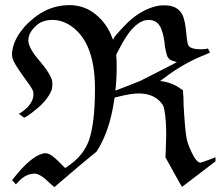

<svg xmlns="http://www.w3.org/2000/svg" viewBox="-20 -706 868 752"><path d="M824 -90V-74Q823 -73 758.5 -24Q694 25 693 26Q692 26 660 -32L628 -90L629 -111Q631 -159 631 -177Q631 -238 624 -274Q622 -290 614 -300Q584 -340 523 -340Q494 -340 446 -328Q436 -325 431 -325Q429 -325 429 -322Q428 -320 426 -306Q409 -197 366 -125L358 -112L342 -99Q315 -78 194 26H193Q191 26 179 15Q138 -26 116 -26Q80 -26 50 8L42 16L35 8L27 0L35 -10Q87 -76 130 -98Q148 -106 158 -106Q164 -106 174 -102Q191 -93 218 -65L235 -48Q237 -48 261 -66Q310 -104 329 -158Q352 -227 352 -359Q352 -555 242 -614Q214 -628 187 -628Q144 -628 120 -604Q91 -577 91 -548Q91 -517 138 -464Q166 -430 176 -410Q185 -393 185 -382V-376Q185 -363 183 -356Q168 -314 118 -275Q85 -248 76 -246Q74 -244 64 -253L54 -260L65 -267Q91 -285 100 -302Q111 -318 111 -337Q111 -346 108 -353Q100 -369 70 -409Q34 -459 29 -478Q27 -484 27 -496Q30 -546 71 -595Q83 -611 111 -634Q162 -676 223 -684Q227 -685 234 -685Q236 -685 241.5 -685.5Q247 -686 251 -686Q311 -686 355.5 -649Q400 -612 419 -559L423 -550L425 -555Q428 -563 456 -593Q484 -623 501 -636Q551 -675 603 -684Q607 -685 626 -685Q676 -685 695 -647Q705 -627 710 -572Q713 -535 719 -526Q730 -513 766 -513Q770 -513 776 -513.5Q782 -514 784 -514Q786 -514 789 -515Q793 -516 794 -516Q795 -515 796 -513Q797 -511 798 -509Q799 -507 800 -505Q801 -503 802 -502V-500Q795 -497 787 -493Q701 -460 624 -401L607 -389Q655 -383 688 -358L697 -352V-342Q699 -330 699 -297Q704 -204 710 -169Q713 -146 731.5 -107.5Q750 -69 765 -69Q769 -69 806 -83ZM562 -628Q533 -628 504 -599Q477 -574 443 -507L435 -491L436 -479Q437 -471 437 -446Q437 -394 432 -351Q454 -360 481 -370L529 -389L602 -426Q673 -462 673 -463H672Q664 -465 658.5 -467Q653 -469 649 -470.5Q645 -472 642 -476Q639 -480 637.5 -481.5Q636 -483 634 -489Q632 -495 631.5 -497.5Q631 -500 629 -509.5Q627 -519 626 -524Q624 -546 621 -561Q618 -576 611.5 -593Q605 -610 592.5 -619Q580 -628 562 -628Z"/></svg>

Font: KaTeX_Fraktur
Style: Regular
Weight: 400
Version: Version 1.1; ttfautohint (v1.3)